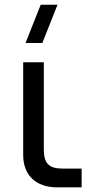

<svg xmlns="http://www.w3.org/2000/svg" viewBox="-20 -808 412 828"><path d="M90 -622.5 155.5 -787.5H228L162.5 -622.5ZM332 0H227Q192.5 0 165.2 -9.5Q138 -19 119 -37Q100 -55 90 -81Q80 -107 80 -140V-539.5H169V-161.5Q169 -118.5 187.2 -99.8Q205.5 -81 248.5 -81H332Z"/></svg>

Font: Vela Sans Med
Style: Regular
Weight: 500
Designer: Principal design: Mikhail Sharanda - project Manrope.
Design modification: Ravid Balaliev
Foundry: Mikhail Sharanda
Version: Version 1.001